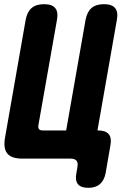

<svg xmlns="http://www.w3.org/2000/svg" viewBox="-20 -760 640 920"><path d="M486 70Q479 105 458.5 122.5Q438 140 403 140Q368 140 353.5 122.5Q339 105 346 70L351 40Q355 20 346.5 10Q338 0 318 0H86Q35 0 15 -24.5Q-5 -49 4 -100L103 -665Q110 -703 131.5 -721.5Q153 -740 191 -740Q229 -740 244.5 -721.5Q260 -703 253 -665L164 -160Q162 -147 167 -141Q172 -135 185 -135H297L390 -665Q397 -703 418.5 -721.5Q440 -740 478 -740Q516 -740 531.5 -721.5Q547 -703 540 -665L447 -135H450Q486 -135 501 -117Q516 -99 509 -63Z"/></svg>

Font: Maple Mono NL ExtraBold
Style: Italic
Weight: 800
Italic angle: -10°
Monospace: yes
Designer: subframe7536
Version: Version 7.000